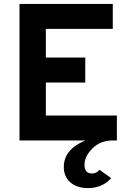

<svg xmlns="http://www.w3.org/2000/svg" viewBox="-20 -720 664 984"><path d="M431 244Q374 244 340.5 214.5Q307 185 307 136Q307 46 417 0H80V-700H558V-572H215V-425H417V-297H215V-128H579V0H556Q495 0 454 40.5Q413 81 413 125Q413 169 451 169Q476 169 490 150L550 193Q504 244 431 244Z"/></svg>

Font: OVRPSS Recut ExtraBold
Style: Regular
Weight: 800
Designer: Giant Group
Foundry: Giant Group
Version: Version 1.001;hotconv 1.0.109;makeotfexe 2.5.65596